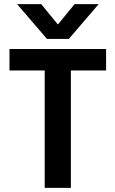

<svg xmlns="http://www.w3.org/2000/svg" viewBox="-20 -912 560 932"><path d="M495 -570H324V0H197V-570H26V-674H495ZM314 -723H208L63 -892H180L261 -793L342 -892H459Z"/></svg>

Font: Hind Vadodara SemiBold
Style: Regular
Weight: 600
Designer: Hitesh Malaviya
Foundry: Indian Type Foundry
Version: Version 1.001;PS 1.0;hotconv 1.0.86;makeotf.lib2.5.63406; tt